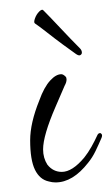

<svg xmlns="http://www.w3.org/2000/svg" viewBox="-20 -439 233 401"><path d="M96 -58Q92 -58 89 -58.5Q86 -59 82 -60Q63 -64 53 -84.5Q43 -105 43 -146Q43 -182 62 -229Q72 -257 85 -271Q97 -284 108 -284Q112 -284 117 -279Q119 -277 119 -273Q119 -267 115 -260L96 -216Q70 -156 70 -127Q70 -109 79 -95Q91 -80 109 -80Q131 -80 156 -110Q164 -120 171 -132.5Q178 -145 183 -156Q185 -161 189 -161Q191 -161 192.5 -158.5Q194 -156 192 -151Q186 -137 179.5 -123.5Q173 -110 164 -99Q132 -58 96 -58ZM139 -326Q129 -333 112 -345.5Q95 -358 78.5 -371Q62 -384 53 -390Q50 -392 53 -400.5Q56 -409 62 -415Q68 -421 71 -417Q84 -404 106.5 -380Q129 -356 147 -338Q151 -334 151 -329Q151 -326 148 -324Q145 -322 139 -326Z"/></svg>

Font: Puppies Play
Style: Regular
Weight: 400
Designer: Robert E. Leuschke
Foundry: Robert E. Leuschke
Version: Version 1.010; ttfautohint (v1.8.3)